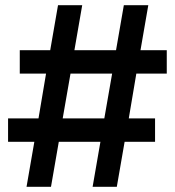

<svg xmlns="http://www.w3.org/2000/svg" viewBox="-20 -718 672 738"><path d="M336 0 366 -173H206L176 0H82L112 -173H11V-263H128L157 -435H56V-525H173L203 -698H296L266 -525H426L456 -698H550L520 -525H621V-435H504L475 -263H576V-173H459L429 0ZM221 -263H381L411 -435H251Z"/></svg>

Font: IBM Plex Sans
Style: Bold
Weight: 700
Designer: Mike Abbink, Paul van der Laan, Pieter van Rosmalen
Foundry: Bold Monday
Version: Version 3.201